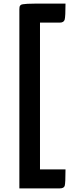

<svg xmlns="http://www.w3.org/2000/svg" viewBox="-20 -841 390 1061"><path d="M342 -821Q342 -750 337.5 -733Q333 -716 310 -716H201V95H342Q342 172 337.5 186Q333 200 310 200H87V-789Q87 -799 88 -803Q89 -807 92.5 -811.5Q96 -816 106 -817.5Q116 -819 131 -820Q146 -821 173 -821Z"/></svg>

Font: Yanone Kaffeesatz Bold
Style: Regular
Weight: 700
Designer: Yanone (Cyrillic: Daniel Pouzeot)
Foundry: Yanone
Version: Version 1.003;PS 001.003;hotconv 1.0.88;makeotf.lib2.5.64775